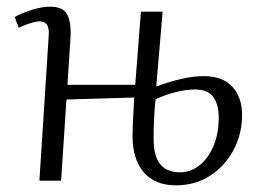

<svg xmlns="http://www.w3.org/2000/svg" viewBox="-20 -541 774 575"><path d="M467 -506 448 -282Q489 -297 524 -305Q559 -313 591 -313Q646 -313 675.5 -281.5Q705 -250 705 -196Q705 -140 679.5 -92Q654 -44 609.5 -15Q565 14 507 14Q444 14 410.5 -25Q377 -64 377 -133Q377 -154 378.5 -184.5Q380 -215 382 -249L179 -243L163 0H98L126 -436Q129 -477 99 -477Q78 -477 36 -458L24 -490Q43 -501 74 -511Q105 -521 130 -521Q169 -521 181.5 -497Q194 -473 191 -426Q189 -391 186.5 -356.5Q184 -322 182 -287H385L402 -506ZM446 -244Q443 -216 441.5 -186.5Q440 -157 440 -126Q440 -73 460 -49Q480 -25 519 -25Q551 -25 577.5 -46Q604 -67 619.5 -104Q635 -141 635 -188Q635 -229 618.5 -251Q602 -273 564 -273Q538 -273 507.5 -265.5Q477 -258 446 -244Z"/></svg>

Font: Literata 36pt Light
Style: Italic
Weight: 300
Italic angle: -2°
Designer: Latin by Veronika Burian and Jose Scaglione. Greek by Irene Vlachou. Cyrillic by Vera Evstafieva
Foundry: TypeTogether
Version: Version 3.002